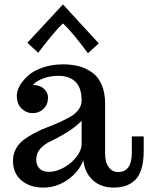

<svg xmlns="http://www.w3.org/2000/svg" viewBox="-20 -826 663 859"><path d="M38.1 0ZM142.1 -111.8Q142.1 -87.4 156.5 -72.3Q170.9 -57.1 199.2 -57.1Q231.4 -57.1 265.9 -76.4Q300.3 -95.7 322.8 -125Q345.2 -154.3 345.2 -181.2V-285.2Q314 -254.4 273.2 -230Q232.4 -205.6 206.3 -193.8Q180.2 -182.1 161.1 -161.6Q142.1 -141.1 142.1 -111.8ZM623 -152.8Q623 -104 612.8 -70.3Q602.5 -36.6 583 -19Q563.5 -1.5 540.5 5.9Q517.6 13.2 486.8 13.2Q454.1 13.2 425.8 0.5Q397.5 -12.2 377.2 -40.5Q356.9 -68.8 353 -108.9Q332 -55.7 282 -21.2Q231.9 13.2 173.8 13.2Q113.8 13.2 75.9 -18.8Q38.1 -50.8 38.1 -106.9Q38.1 -136.2 51.3 -160.4Q64.5 -184.6 86.2 -200.7Q107.9 -216.8 135.5 -231.4Q163.1 -246.1 191.7 -256.6Q220.2 -267.1 247.8 -279.8Q275.4 -292.5 297.1 -305.2Q318.8 -317.9 332 -336.2Q345.2 -354.5 345.2 -377Q345.2 -432.6 317.9 -459.7Q290.5 -486.8 241.2 -486.8Q206.5 -486.8 175.3 -475.8Q144 -464.8 127 -445.8Q158.2 -445.8 176.5 -429Q194.8 -412.1 194.8 -389.2Q194.8 -358.4 174.8 -339.1Q154.8 -319.8 127 -319.8Q98.1 -319.8 76.7 -340.1Q55.2 -360.4 55.2 -398.9Q55.2 -418.9 68.1 -442.1Q81.1 -465.3 105.2 -487.3Q129.4 -509.3 170.9 -523.7Q212.4 -538.1 262.2 -538.1Q302.2 -538.1 335 -529.1Q367.7 -520 394.3 -500.2Q420.9 -480.5 435.5 -445.6Q450.2 -410.6 450.2 -362.8V-138.2Q450.2 -119.1 454.8 -101.8Q459.5 -84.5 473.1 -70.3Q486.8 -56.2 507.8 -56.2Q569.8 -56.2 569.8 -143.1V-215.8H623ZM261.7 -721.2Q244.6 -706.1 217 -673.1Q189.5 -640.1 169.9 -614.7L150.9 -589.8L102.5 -634.8L261.7 -806.2L421.9 -631.8L373.5 -587.9Q299.8 -687 261.7 -721.2Z"/></svg>

Font: Trocchi
Style: Regular
Weight: 400
Designer: vernon adams
Version: Version 1.0; ttfautohint (v0.8) -l 6 -r 50 -G 100